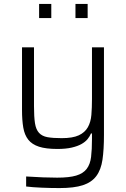

<svg xmlns="http://www.w3.org/2000/svg" viewBox="-20 -751 641 977"><path d="M92 0ZM283 206Q239 206 191.5 204Q144 202 113 198V147Q158 150 198.5 151.5Q239 153 271 153Q332 153 367.5 142.5Q403 132 421 108.5Q439 85 443.5 47.5Q448 10 448 -43V-72H443Q437 -57 425.5 -43Q414 -29 394.5 -18Q375 -7 345 0Q315 7 272 7Q214 7 178.5 -4.5Q143 -16 124 -40Q105 -64 98.5 -101.5Q92 -139 92 -191V-510H153V-210Q153 -156 158 -124Q163 -92 178.5 -75Q194 -58 221.5 -53Q249 -48 294 -48Q350 -48 381 -62.5Q412 -77 427 -103.5Q442 -130 445 -166.5Q448 -203 448 -247V-510H509V-65Q509 10 501.5 61.5Q494 113 470 145Q446 177 401.5 191.5Q357 206 283 206ZM179 -659V-731H241V-659ZM364 -659V-731H426V-659Z"/></svg>

Font: Azeri Sans Light
Style: Regular
Weight: 300
Designer: Hector Gatti & Omnibus-Type (original fonts) / Cristiano Sobral (main changes and remastering)
Version: Version 1.000; ttfautohint (v1.6)